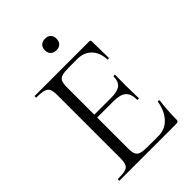

<svg xmlns="http://www.w3.org/2000/svg" viewBox="-232 -899 1001 1001"><g transform="rotate(-45 268.5 -399.0)"><path d="M462 0H43Q41 0 41 -6Q41 -12 43 -12Q80 -12 98 -17Q116 -22 122.5 -37Q129 -52 129 -81V-544Q129 -573 122.5 -587.5Q116 -602 98 -607.5Q80 -613 43 -613Q41 -613 41 -619Q41 -625 43 -625H445Q454 -625 454 -616L456 -493Q456 -490 450.5 -489.5Q445 -489 445 -492Q442 -546 412.5 -575Q383 -604 336 -604H275Q241 -604 223.5 -599Q206 -594 199.5 -580Q193 -566 193 -539V-85Q193 -59 199.5 -45Q206 -31 222.5 -26Q239 -21 272 -21H352Q400 -21 432.5 -55.5Q465 -90 475 -149Q475 -152 481 -151Q487 -150 487 -147Q483 -121 480.5 -84Q478 -47 478 -15Q478 0 462 0ZM406 -233Q406 -277 384.5 -296Q363 -315 313 -315H163V-336H316Q364 -336 384.5 -352.5Q405 -369 405 -406Q405 -408 411 -408Q417 -408 417 -406Q417 -376 416.5 -359.5Q416 -343 416 -325Q416 -302 417 -280Q418 -258 418 -233Q418 -231 412 -231Q406 -231 406 -233ZM292 -713Q271 -713 259.5 -724.5Q248 -736 248 -756Q248 -775 259.5 -786.5Q271 -798 292 -798Q312 -798 323 -786.5Q334 -775 334 -756Q334 -736 323 -724.5Q312 -713 292 -713Z"/></g></svg>

Font: Cormorant Garamond Light
Style: Regular
Weight: 400
Version: Version 4.001